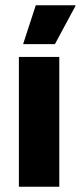

<svg xmlns="http://www.w3.org/2000/svg" viewBox="-20 -707 306 727"><path d="M204.5 0H51.5V-491.5H204.5ZM68 -541.5 115.5 -687H266V-685L188 -540H68Z"/></svg>

Font: Anek Devanagari
Style: Bold
Weight: 700
Designer: Kailash Malviya (Devanagari) & Yesha Goshar (Latin)
Foundry: Ek Type
Version: Version 1.003